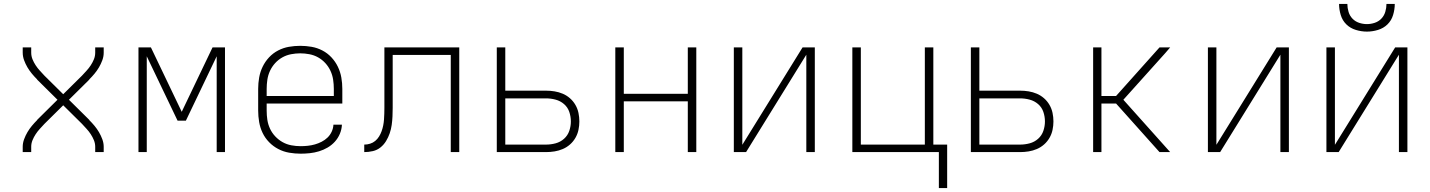

<svg xmlns="http://www.w3.org/2000/svg" viewBox="-20 -770 7240 972"><path d="M95 0V-27Q95 -46 102 -65Q109 -84 119 -101Q129 -118 141.5 -133Q154 -148 168 -162V-163Q170 -165 171.5 -166.5Q173 -168 175 -170L271 -265L175 -360Q173 -362 171.5 -363.5Q170 -365 168 -367V-368Q154 -382 141.5 -397Q129 -412 119 -429Q109 -446 102 -465Q95 -484 95 -504V-530H138V-504Q138 -486 144.5 -470Q151 -454 160.5 -439.5Q170 -425 181.5 -412.5Q193 -400 205 -387L300 -293L395 -387Q407 -400 418.5 -412.5Q430 -425 439.5 -439.5Q449 -454 455.5 -470Q462 -486 462 -504V-530H505V-503Q505 -484 498 -465Q491 -446 481 -429Q471 -412 458.5 -397Q446 -382 432 -368V-367Q430 -365 428.5 -363.5Q427 -362 425 -360L329 -265L425 -170Q427 -168 428.5 -166.5Q430 -165 432 -163V-162Q446 -148 458.5 -133Q471 -118 481 -101Q491 -84 498 -65Q505 -46 505 -27V0H462V-27Q462 -44 455.5 -60Q449 -76 439.5 -90.5Q430 -105 418.5 -117.5Q407 -130 395 -143L300 -237L205 -143Q193 -130 181.5 -117.5Q170 -105 160.5 -90.5Q151 -76 144.5 -60Q138 -44 138 -27V0Z M681 0V-530H744L900 -204L1056 -530H1119V0H1077V-485L921 -159H879L723 -485V0Z M1502 8Q1473 8 1444 3Q1415 -2 1389 -15.5Q1363 -29 1342.5 -50Q1322 -71 1309.5 -97Q1297 -123 1292 -152Q1287 -181 1287 -210V-320Q1287 -349 1292 -377.5Q1297 -406 1309.5 -432Q1322 -458 1342 -479.5Q1362 -501 1388 -514.5Q1414 -528 1442.5 -533Q1471 -538 1500 -538Q1529 -538 1557.5 -533Q1586 -528 1612 -514.5Q1638 -501 1658 -479.5Q1678 -458 1690.5 -432Q1703 -406 1708 -377.5Q1713 -349 1713 -320V-246H1330V-210Q1330 -186 1333.5 -163Q1337 -140 1347 -118.5Q1357 -97 1373.5 -79.5Q1390 -62 1410.5 -50.5Q1431 -39 1454.5 -34.5Q1478 -30 1502 -30Q1520 -30 1538.5 -32Q1557 -34 1574.5 -39Q1592 -44 1608.5 -52.5Q1625 -61 1638 -73.5Q1651 -86 1659 -103Q1667 -120 1668 -139H1711Q1710 -115 1700.5 -92.5Q1691 -70 1675 -52.5Q1659 -35 1638.5 -23Q1618 -11 1595 -4Q1572 3 1548.5 5.5Q1525 8 1502 8ZM1330 -284H1670V-320Q1670 -343 1666.5 -366.5Q1663 -390 1653 -411.5Q1643 -433 1627 -450.5Q1611 -468 1590.5 -479.5Q1570 -491 1546.5 -495.5Q1523 -500 1500 -500Q1477 -500 1453.5 -495.5Q1430 -491 1409.5 -479.5Q1389 -468 1373 -450.5Q1357 -433 1347 -411.5Q1337 -390 1333.5 -366.5Q1330 -343 1330 -320Z M1824 0V-38Q1839 -38 1853.5 -42.5Q1868 -47 1879.5 -56.5Q1891 -66 1899 -79Q1907 -92 1912 -106Q1917 -120 1920 -135Q1923 -150 1924 -165Q1925 -180 1925.5 -195Q1926 -210 1926 -225Q1926 -229 1926 -233Q1926 -237 1926 -241V-242Q1926 -253 1926 -263Q1926 -273 1926 -283V-530H2305V0H2262V-492H1968V-283Q1968 -280 1968 -276Q1968 -272 1968 -268Q1968 -246 1968 -224.5Q1968 -203 1967 -181Q1966 -159 1963 -137.5Q1960 -116 1953 -95.5Q1946 -75 1934.5 -56Q1923 -37 1906 -23.5Q1889 -10 1867.5 -5Q1846 0 1824 0Z M2495 0V-530H2538V-311H2744Q2766 -311 2787.5 -307.5Q2809 -304 2829 -295.5Q2849 -287 2865.5 -272.5Q2882 -258 2893 -239Q2904 -220 2908.5 -198.5Q2913 -177 2913 -155Q2913 -134 2908.5 -112.5Q2904 -91 2893 -72Q2882 -53 2865.5 -38.5Q2849 -24 2829 -15.5Q2809 -7 2787.5 -3.5Q2766 0 2744 0ZM2538 -38H2744Q2769 -38 2793 -44.5Q2817 -51 2835.5 -67.5Q2854 -84 2862 -107.5Q2870 -131 2870 -155Q2870 -180 2862 -203.5Q2854 -227 2835.5 -243Q2817 -259 2793 -265.5Q2769 -272 2744 -272H2538Z M3095 0V-530H3138V-295H3462V-530H3505V0H3462V-257H3138V0Z M3695 0V-530H3738V-37L4043 -530H4105V0H4062V-493L3757 0Z M4775 182H4733V0H4295V-530H4338V-38H4662V-530H4705V-38H4775Z M4895 0V-530H4938V-311H5144Q5166 -311 5187.5 -307.5Q5209 -304 5229 -295.5Q5249 -287 5265.5 -272.5Q5282 -258 5293 -239Q5304 -220 5308.5 -198.5Q5313 -177 5313 -155Q5313 -134 5308.5 -112.5Q5304 -91 5293 -72Q5282 -53 5265.5 -38.5Q5249 -24 5229 -15.5Q5209 -7 5187.5 -3.5Q5166 0 5144 0ZM4938 -38H5144Q5169 -38 5193 -44.5Q5217 -51 5235.5 -67.5Q5254 -84 5262 -107.5Q5270 -131 5270 -155Q5270 -180 5262 -203.5Q5254 -227 5235.5 -243Q5217 -259 5193 -265.5Q5169 -272 5144 -272H4938Z M5514 0V-530H5556V-284H5630L5850 -530H5904L5879 -501L5667 -265L5904 0H5850L5630 -246H5556V0Z M6095 0V-530H6138V-37L6443 -530H6505V0H6462V-493L6157 0Z M6695 0V-530H6738V-37L7043 -530H7105V0H7062V-493L6757 0ZM6900 -610Q6872 -610 6844 -618.5Q6816 -627 6796 -646.5Q6776 -666 6767.5 -694Q6759 -722 6759 -750H6801Q6801 -730 6807 -710Q6813 -690 6827 -675.5Q6841 -661 6860.5 -654.5Q6880 -648 6900 -648Q6920 -648 6939.5 -654.5Q6959 -661 6973 -675.5Q6987 -690 6993 -710Q6999 -730 6999 -750H7041Q7041 -722 7032.5 -694Q7024 -666 7004 -646.5Q6984 -627 6956 -618.5Q6928 -610 6900 -610Z"/></svg>

Font: Iosevka Curly XLtEx
Style: Regular
Weight: 200
Width: 7
Monospace: yes
Designer: Belleve Invis
Foundry: Belleve Invis
Version: Version 11.1.0; ttfautohint (v1.8.3)